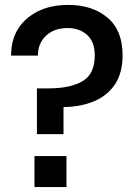

<svg xmlns="http://www.w3.org/2000/svg" viewBox="-20 -760 548 780"><path d="M238 -215H130V-401H178Q265 -401 315 -430Q365 -459 365 -535Q365 -590 334 -618Q303 -646 254 -646Q200 -646 167 -615Q134 -584 134 -534H25Q25 -658 134 -714Q186 -740 258 -740Q355 -740 416.5 -688.5Q478 -637 478 -536Q478 -464 447.5 -418Q417 -372 363 -349Q309 -326 238 -325ZM250 0H120V-126H250Z"/></svg>

Font: Ulagadi Sans Medium
Style: Regular
Weight: 500
Designer: Ninad Kale (Devanagari), Jonny Pinhorn (Latin)
Foundry: Indian Type Foundry
Version: Version 3.01;March 29, 2020;FontCreator 12.0.0.2522 64-bit; 